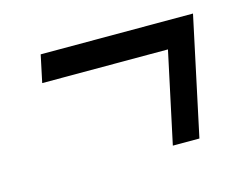

<svg xmlns="http://www.w3.org/2000/svg" viewBox="-51 -457 518 409"><g transform="rotate(-15 208.0 -252.5)"><path d="M344.7 -122.1H286.1L329.1 -322.8H51.8L64.5 -382.8H400.4Z"/></g></svg>

Font: Open Sans Hebrew Condensed
Style: Italic
Weight: 400
Width: 3
Italic angle: -12°
Foundry: Ascender Corporation, Yanek Iontef
Version: Version 2.001;PS 002.001;hotconv 1.0.70;makeotf.lib2.5.58329